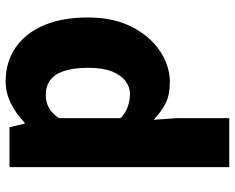

<svg xmlns="http://www.w3.org/2000/svg" viewBox="-98 -742 853 698"><g transform="rotate(90 329.0 -392.5)"><path d="M276 14Q205 14 152.5 -22Q100 -58 71.5 -125Q43 -192 43 -285Q43 -378 77 -444.5Q111 -511 165 -547Q219 -583 278 -583Q325 -583 356 -567Q387 -551 415 -524L409 -609V-799H587V0H442L429 -55H425Q395 -25 356 -5.5Q317 14 276 14ZM323 -132Q349 -132 369.5 -142Q390 -152 409 -180V-404Q389 -423 366 -430.5Q343 -438 320 -438Q296 -438 274.5 -422Q253 -406 239.5 -373Q226 -340 226 -287Q226 -233 237.5 -198.5Q249 -164 271 -148Q293 -132 323 -132Z"/></g></svg>

Font: Noto Sans SC Black
Style: Regular
Weight: 900
Designer: Ryoko NISHIZUKA  (kana, bopomofo & ideographs); Paul D. Hunt (Latin, Greek & Cyrillic); Sandoll Communications , Soo-you
Foundry: Adobe
Version: Version 2.004-H2;hotconv 1.0.118;makeotfexe 2.5.65603